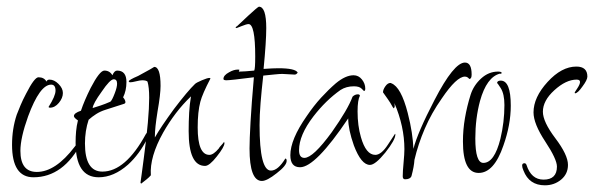

<svg xmlns="http://www.w3.org/2000/svg" viewBox="-20 -519 1776 574"><path d="M80 11Q16 11 16 -86Q16 -134 30 -176Q35 -189 41.5 -204.5Q48 -220 58 -239Q83 -288 95 -288Q112 -288 119 -275Q121 -281 128 -281Q142 -281 155 -268Q168 -255 168 -241Q168 -226 156 -211.5Q144 -197 129 -197Q127 -197 125 -199Q146 -232 146 -248Q146 -266 133 -266Q99 -266 64 -171Q41 -107 41 -68Q41 -5 90 -5Q146 -5 203 -80Q222 -105 224 -106Q227 -106 227 -102Q227 -101 225 -95Q170 11 80 11Z M275 11Q206 11 206 -93Q206 -110 207.5 -126.5Q209 -143 213 -159Q201 -167 201 -172Q201 -181 222 -188Q232 -218 251 -256Q278 -308 292 -308Q308 -308 316 -294Q322 -308 330 -308Q358 -308 358 -274Q358 -248 348 -228Q355 -220 355 -213Q355 -211 352 -209L296 -191Q280 -186 267.5 -178Q255 -170 245 -161Q234 -128 234 -90Q234 -6 286 -6Q355 -6 416 -118Q419 -123 421 -123Q424 -123 424 -117Q424 -112 421 -106Q397 -58 363 -27Q320 11 275 11ZM257 -196Q267 -199 280.5 -203.5Q294 -208 310 -215Q315 -219 323 -240Q330 -258 330 -269Q330 -282 320 -282Q309 -282 284 -245Q258 -209 257 -196Z M402 30Q400 28 400 27Q401 20 403.5 2Q406 -16 410 -47Q418 -107 422 -152Q426 -197 426 -227Q426 -258 421 -275Q417 -279 405 -279Q399 -279 387 -276Q375 -273 370 -273Q365 -273 365 -276Q365 -280 393 -292Q441 -318 441 -319Q460 -319 460 -262Q460 -237 451 -186Q447 -161 445 -142.5Q443 -124 443 -111V-108Q452 -124 466.5 -145.5Q481 -167 500 -193Q541 -247 563 -268Q567 -272 583.5 -279Q600 -286 606 -286Q609 -286 609 -284Q585 -238 579 -215Q571 -185 571 -138Q571 -56 606 -56Q618 -56 634 -75Q636 -79 640.5 -83.5Q645 -88 650 -95L651 -91Q651 -80 628 -51Q606 -23 593 -23Q544 -23 544 -127Q544 -156 545.5 -182Q547 -208 551 -231Q526 -207 505.5 -180Q485 -153 468 -123Q427 -50 431 5Q426 11 418.5 17Q411 23 402 30Z M763 22Q726 22 726 -75Q726 -101 729 -154.5Q732 -208 739 -288Q669 -279 657 -279Q648 -279 648 -283Q648 -294 665 -303Q679 -311 691 -311Q696 -311 696 -310Q695 -309 695 -308Q695 -307 694 -305H697Q709 -305 740 -308Q743 -313 743 -350Q743 -447 723 -447Q717 -447 702.5 -441Q688 -435 687 -435L684 -437Q685 -438 686 -439Q687 -440 689 -441L722 -472Q749 -497 754 -499Q776 -499 776 -435Q776 -415 774 -384.5Q772 -354 768 -313Q782 -314 793.5 -314.5Q805 -315 812 -315Q863 -315 870 -302Q866 -296 861 -296Q855 -296 842.5 -297Q830 -298 824 -298Q816 -298 801.5 -296.5Q787 -295 767 -293Q762 -249 759 -211.5Q756 -174 756 -145Q756 -9 790 -9Q811 -9 833 -45Q837 -45 837 -38Q837 -24 807 -1Q778 22 763 22Z M877 -19Q848 -19 848 -55Q848 -102 897 -172Q918 -203 940 -227Q962 -251 984 -270Q1013 -294 1037 -294Q1052 -294 1062 -281.5Q1072 -269 1072 -254Q1072 -247 1068 -247Q1068 -247 1061 -254Q1054 -261 1038 -261Q1015 -261 998 -250Q954 -219 917 -171Q874 -115 874 -70Q874 -47 890 -47Q916 -47 972 -124Q996 -158 1011.5 -184.5Q1027 -211 1034 -230Q1041 -237 1050 -237Q1055 -237 1056 -233Q1049 -220 1049 -186Q1049 -143 1059 -109Q1074 -56 1102 -56Q1120 -56 1140 -87L1161 -119Q1162 -118 1162 -117Q1162 -101 1132 -63Q1102 -26 1086 -26Q1060 -26 1038 -84Q1021 -132 1021 -165Q923 -19 877 -19Z M1191 17Q1184 17 1184 8Q1184 -6 1186.5 -32.5Q1189 -59 1189 -73Q1189 -141 1159 -211Q1160 -207 1160 -201Q1160 -198 1157 -195L1154 -199Q1147 -212 1139.5 -222.5Q1132 -233 1125 -243Q1125 -251 1132 -261Q1139 -271 1147 -271Q1149 -271 1150 -270Q1179 -259 1199 -181Q1207 -150 1211 -123.5Q1215 -97 1216 -74Q1228 -122 1279 -220Q1337 -332 1370 -332Q1390 -332 1390 -296Q1390 -283 1383 -283L1379 -287Q1375 -290 1370 -290Q1345 -290 1301 -225Q1270 -181 1250 -134.5Q1230 -88 1219 -41Q1218 -22 1210 8Q1206 17 1191 17Z M1411 -2Q1364 -2 1364 -96Q1364 -131 1370 -166Q1376 -201 1387 -236Q1396 -264 1418.5 -284.5Q1441 -305 1469 -305Q1479 -305 1480 -301Q1478 -297 1475 -299Q1435 -289 1415 -217Q1408 -191 1404.5 -163Q1401 -135 1401 -105Q1401 -32 1425 -32Q1458 -32 1476 -104Q1488 -154 1488 -205Q1488 -238 1477 -255.5Q1466 -273 1466 -270Q1466 -278 1477 -278Q1507 -278 1507 -203Q1507 -146 1485 -84Q1457 -2 1411 -2Z M1609 35Q1562 35 1545 -9Q1541 -18 1541 -24Q1541 -31 1548 -31Q1552 -31 1554 -26Q1568 18 1605 18Q1645 18 1645 -21Q1645 -43 1610 -96Q1575 -149 1575 -183Q1575 -228 1617 -274Q1659 -320 1703 -320Q1736 -320 1736 -290Q1736 -280 1721 -260Q1707 -240 1699 -240Q1698 -241 1698 -242Q1698 -243 1706 -255Q1714 -267 1714 -274Q1714 -281 1704 -281Q1672 -281 1637 -249Q1603 -218 1603 -185Q1603 -155 1640 -106Q1678 -56 1678 -26Q1678 1 1657.5 18Q1637 35 1609 35Z"/></svg>

Font: Shalimar
Style: Regular
Weight: 400
Designer: Robert E. Leuschke
Foundry: Robert E. Leuschke
Version: Version 1.010; ttfautohint (v1.8.3)